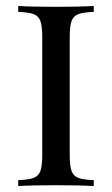

<svg xmlns="http://www.w3.org/2000/svg" viewBox="-20 -628 379 648"><path d="M215.3 -502V-106Q215.3 -68.4 221.4 -51.3Q227.5 -34.2 243.9 -27.8Q260.3 -21.5 296.4 -20V0Q250.5 -2.9 169.4 -2.9Q83.5 -2.9 41.5 0V-20Q77.6 -21.5 94 -27.8Q110.4 -34.2 116.5 -51.3Q122.6 -68.4 122.6 -106V-502Q122.6 -539.6 116.5 -556.6Q110.4 -573.7 94 -580.1Q77.6 -586.4 41.5 -587.9V-607.9Q83 -605 169.4 -605Q250.5 -605 296.4 -607.9V-587.9Q260.3 -586.4 243.9 -580.1Q227.5 -573.7 221.4 -556.6Q215.3 -539.6 215.3 -502Z"/></svg>

Font: TypoPRO Playfair Display SC
Style: Regular
Weight: 400
Designer: Claus Eggers Sørensen
Foundry: Claus Eggers Sørensen
Version: Version 1.004;PS 001.004;hotconv 1.0.70;makeotf.lib2.5.58329